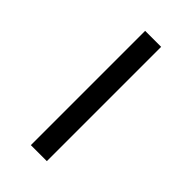

<svg xmlns="http://www.w3.org/2000/svg" viewBox="-294 -844 1188 1188"><g transform="rotate(45 300.0 -250.0)"><path d="M230 250V-750H370V250Z"/></g></svg>

Font: Source Code Pro ExtraLight Black
Style: Italic
Weight: 900
Italic angle: -11°
Monospace: yes
Version: Version 1.016;hotconv 1.0.116;makeotfexe 2.5.65601